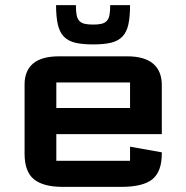

<svg xmlns="http://www.w3.org/2000/svg" viewBox="-20 -725 728 750"><path d="M76 -125V-395Q76 -448.5 109.2 -476.8Q142.5 -505 211 -505H476Q544.5 -505 578.2 -476.2Q612 -447.5 612 -393V-201H200V-97Q200 -97 200 -97Q200 -97 200 -97H488Q488 -97 488 -97Q488 -97 488 -97V-152L612 -130V-125Q612 -55 575.5 -25Q539 5 453 5H225Q149.5 5 112.8 -24.5Q76 -54 76 -125ZM200 -303H488V-403Q488 -403 488 -403Q488 -403 488 -403H200Q200 -403 200 -403Q200 -403 200 -403ZM199 -705H276.5Q276.5 -682 279.2 -667Q282 -652 289.5 -643.8Q297 -635.5 310 -632.2Q323 -629 344 -629Q364.5 -629 377.2 -632.2Q390 -635.5 397.5 -643.8Q405 -652 407.8 -667Q410.5 -682 410.5 -705H488Q488 -659.5 481.5 -629.8Q475 -600 458.5 -582.5Q442 -565 414.2 -558.2Q386.5 -551.5 344 -551.5Q301.5 -551.5 273.5 -558.2Q245.5 -565 229 -582.5Q212.5 -600 205.8 -629.8Q199 -659.5 199 -705Z"/></svg>

Font: Science Gothic
Style: Regular
Weight: 400
Designer: Thomas Phinney, Vassil Kateliev, Brandon Buerkle
Foundry: Font Detective LLC
Version: Version 1.018